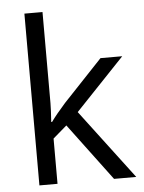

<svg xmlns="http://www.w3.org/2000/svg" viewBox="-54 -803 633 846"><g transform="rotate(-5 262.5 -380.0)"><path d="M166 -273.9Q187 -303.7 230 -352.1L402.8 -535.2H499L282.2 -307.1L514.2 0H416L227.1 -252.9L166 -200.2V0H85.9V-759.8H166V-356.9Q166 -330.1 162.1 -273.9Z"/></g></svg>

Font: WebKoruri
Style: Regular
Weight: 400
Foundry: lindwurm / mohemohe
Version: Version 1.00